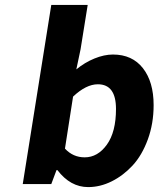

<svg xmlns="http://www.w3.org/2000/svg" viewBox="-20 -743 640 775"><path d="M335.9 12.2Q264.2 12.2 211.9 -56.2H208L187 0H71.8L187 -723.1H334L305.2 -543.9L288.1 -462.9Q321.8 -490.7 361.1 -506.8Q400.4 -522.9 436 -522.9Q513.7 -522.9 556.9 -467.8Q600.1 -412.6 600.1 -318.8Q600.1 -244.1 576.7 -180.2Q553.2 -116.2 515.4 -75.2Q477.5 -34.2 430.9 -11Q384.3 12.2 335.9 12.2ZM321.8 -107.9Q374.5 -107.9 411.4 -159.2Q448.2 -210.4 448.2 -303.2Q448.2 -402.8 375 -402.8Q327.6 -402.8 274.9 -353L242.2 -143.1Q274.9 -107.9 321.8 -107.9Z"/></svg>

Font: Office Code Pro D Bold Italic
Style: Regular
Weight: 700
Italic angle: -9°
Designer: Nathan Rutzky & Paul D. Hunt
Foundry: Adobe Systems Incorporated
Version: Version 1.004;PS 001.004;hotconv 1.0.70;makeotf.lib2.5.58329